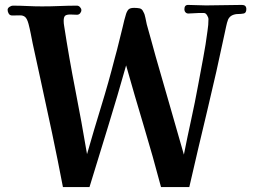

<svg xmlns="http://www.w3.org/2000/svg" viewBox="-20 -754 1040 781"><path d="M982 -717Q982 -734 964 -734Q927 -734 891 -733Q855 -732 818 -732Q800 -732 781.5 -733Q763 -734 745 -734Q730 -734 730 -716Q730 -709 734.5 -704Q739 -699 746 -699Q757 -699 766.5 -700Q776 -701 786 -701Q792 -701 798 -701Q804 -701 810 -701Q817 -701 822.5 -691.5Q828 -682 828 -677Q828 -665 827 -652.5Q826 -640 824 -628Q817 -573 806.5 -518Q796 -463 786 -408Q773 -337 757.5 -266.5Q742 -196 728 -125Q699 -226 670.5 -325.5Q642 -425 613 -525Q604 -558 595 -590.5Q586 -623 577 -655Q574 -667 571.5 -681.5Q569 -696 563 -706Q558 -718 548 -720Q538 -722 526 -722Q511 -722 504.5 -717Q498 -712 493 -698Q489 -685 485.5 -671.5Q482 -658 479 -644Q471 -613 463.5 -581.5Q456 -550 447 -518Q422 -420 392 -322.5Q362 -225 334 -127Q312 -258 286.5 -388Q261 -518 241 -648Q240 -653 239.5 -658.5Q239 -664 239 -669Q239 -684 244.5 -689.5Q250 -695 266 -695Q273 -695 279.5 -694.5Q286 -694 293 -694Q301 -694 306 -700Q311 -706 311 -713Q311 -719 305.5 -725Q300 -731 293 -731Q258 -731 222.5 -729.5Q187 -728 151 -728Q121 -728 91 -729.5Q61 -731 32 -731Q26 -731 18.5 -726Q11 -721 11 -714Q11 -706 15.5 -698.5Q20 -691 30 -691Q48 -691 60.5 -691.5Q73 -692 81.5 -685.5Q90 -679 96 -657Q101 -638 105 -617.5Q109 -597 113 -577L145 -430Q169 -321 192 -212Q215 -103 236 7H344Q382 -117 420 -240.5Q458 -364 493 -488Q528 -364 565 -241Q602 -118 635 7H750Q786 -150 823.5 -306Q861 -462 894 -619Q897 -632 900 -647Q903 -662 908 -675Q914 -687 925 -692Q936 -697 949 -697Q960 -697 971 -699Q982 -701 982 -717Z"/></svg>

Font: UoqMunThenKhung
Style: Regular
Weight: 400
Designer: Font-Kai, 金井和夫, 宇文滿月
Foundry: Kazuo Kanai, Moonlit Owen
Version: Version 1.197